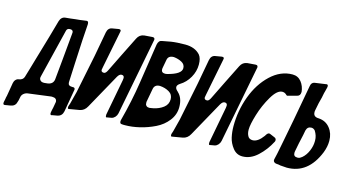

<svg xmlns="http://www.w3.org/2000/svg" viewBox="-171 -1106 2823 1556"><g transform="rotate(15 1241.0 -328.0)"><path d="M372 70 326 78Q320 80 319 80Q309 80 309 65Q309 59 310 56Q311 50 313.5 37Q316 24 318 18Q322 -7 325 -22Q327 -30 327 -33Q327 -66 287 -66H280L88 -41Q69 -38 55 -26Q41 -14 38 3Q36 13 32 33L29 42Q21 82 -16 89Q-25 92 -31 92L-44 94Q-51 95 -61 97Q-63 97 -66 97.5Q-69 98 -70 98Q-81 98 -81 84Q-81 78 -80 74L-75 51Q-74 39 -69 21Q-68 12 -50 -91Q-47 -108 -35.5 -120Q-24 -132 -8 -133Q24 -139 32 -165Q36 -179 54.5 -240.5Q73 -302 82 -335Q148 -557 179 -671Q191 -710 226 -713L267 -717Q274 -718 287.5 -719.5Q301 -721 308 -722Q338 -724 391 -732Q394 -733 399 -733Q414 -733 414 -711V-705Q406 -608 395 -370Q391 -270 388 -217V-213Q388 -185 422 -185H432Q447 -185 447 -168V-166L446 -163Q438 -112 414 22Q406 62 370 70ZM197 -158 225 -161Q268 -168 274 -207Q282 -288 291 -383Q309 -569 312 -611Q312 -633 287 -633H285Q263 -633 257 -614Q216 -443 156 -202Q154 -192 154 -190Q154 -177 163.5 -167.5Q173 -158 191 -158Z M965 -716 841 -75Q837 -57 825 -43.5Q813 -30 797 -26L763 -20Q761 -20 758 -19Q757 -18 756 -18Q748 -18 748 -32V-41L805 -343Q807 -359 807 -362Q807 -384 785 -384Q767 -384 752 -358Q725 -310 671 -212Q617 -114 590 -66Q569 -27 530 -20L448 -6Q446 -6 443.5 -5.5Q441 -5 440 -5Q433 -5 433 -16Q433 -23 434 -27V-26L442 -50L469 -155L534 -475Q560 -613 572 -682Q580 -722 614 -727L667 -736Q674 -736 677 -735.5Q680 -735 682.5 -732Q685 -729 685 -723Q685 -720 683 -712L622 -404Q618 -384 618 -381Q618 -362 641 -362H642Q643 -362 644 -363H645L644 -362Q658 -365 670 -390Q695 -441 745.5 -543.5Q796 -646 822 -697Q840 -734 879 -739L945 -744H951Q967 -744 967 -726Q967 -724 965 -716Z M890 3Q873 3 873 -17Q873 -23 874 -27Q920 -200 944 -359Q952 -415 969.5 -526Q987 -637 995 -693Q1002 -730 1030 -733Q1049 -737 1100 -746H1099Q1151 -754 1220 -754Q1302 -754 1346 -705Q1368 -678 1368 -625Q1368 -568 1338.5 -516Q1309 -464 1261 -435Q1238 -420 1238 -404Q1238 -389 1254 -374L1261 -368H1260Q1304 -328 1304 -251Q1304 -188 1264.5 -137Q1225 -86 1164.5 -56.5Q1104 -27 1039.5 -11.5Q975 4 917 4H903Q895 4 890 3ZM1104 -593 1091 -523 1092 -525Q1090 -521 1090 -512Q1090 -483 1123 -483Q1132 -483 1138 -485Q1254 -514 1254 -564Q1254 -596 1224.5 -612Q1195 -628 1157 -632Q1110 -632 1104 -593ZM1057 -337 1036 -223Q1036 -211 1037.5 -204Q1039 -197 1047 -190Q1055 -183 1071 -183Q1078 -183 1084 -185L1102 -188Q1151 -198 1185.5 -224.5Q1220 -251 1220 -294Q1220 -334 1186.5 -354Q1153 -374 1109 -377Q1064 -377 1057 -337Z M1830 -716 1706 -75Q1702 -57 1690 -43.5Q1678 -30 1662 -26L1628 -20Q1626 -20 1623 -19Q1622 -18 1621 -18Q1613 -18 1613 -32V-41L1670 -343Q1672 -359 1672 -362Q1672 -384 1650 -384Q1632 -384 1617 -358Q1590 -310 1536 -212Q1482 -114 1455 -66Q1434 -27 1395 -20L1313 -6Q1311 -6 1308.5 -5.5Q1306 -5 1305 -5Q1298 -5 1298 -16Q1298 -23 1299 -27V-26L1307 -50L1334 -155L1399 -475Q1425 -613 1437 -682Q1445 -722 1479 -727L1532 -736Q1539 -736 1542 -735.5Q1545 -735 1547.5 -732Q1550 -729 1550 -723Q1550 -720 1548 -712L1487 -404Q1483 -384 1483 -381Q1483 -362 1506 -362H1507Q1508 -362 1509 -363H1510L1509 -362Q1523 -365 1535 -390Q1560 -441 1610.5 -543.5Q1661 -646 1687 -697Q1705 -734 1744 -739L1810 -744H1816Q1832 -744 1832 -726Q1832 -724 1830 -716Z M2230 -624 2229 -625Q2229 -594 2203 -588H2204L2124 -567Q2120 -567 2110 -577Q2097 -588 2079 -588Q2036 -588 1991 -511.5Q1946 -435 1920 -349.5Q1894 -264 1894 -222Q1894 -188 1907 -167L1906 -168Q1918 -146 1947 -146Q1990 -146 2034 -206L2039 -214Q2051 -234 2064 -234Q2066 -234 2072 -232L2112 -215Q2127 -209 2127 -194Q2127 -186 2124 -181Q2085 -106 2026.5 -52Q1968 2 1900 2Q1851 2 1819.5 -38Q1788 -78 1778 -123.5Q1768 -169 1768 -217Q1768 -347 1812.5 -467.5Q1857 -588 1940 -666.5Q2023 -745 2123 -745Q2169 -745 2197 -710Q2225 -675 2230 -624Z M2420 -456Q2479 -452 2514 -408Q2549 -364 2549 -303V-299Q2549 -253 2529 -201Q2449 -3 2272 -3Q2256 -3 2216 -7H2217Q2201 -11 2191 -11L2181 -12Q2179 -13 2176 -13Q2156 -19 2156 -37Q2156 -40 2158 -48Q2161 -64 2167 -87Q2168 -91 2170 -101Q2174 -120 2181.5 -159Q2189 -198 2193 -218Q2201 -265 2216 -338Q2220 -356 2226 -390Q2262 -581 2281 -691Q2286 -722 2313 -726L2405 -739L2410 -740Q2422 -740 2422 -725Q2422 -720 2421 -716Q2417 -703 2412 -680Q2411 -676 2409 -669.5Q2407 -663 2407 -661Q2400 -630 2399 -621V-622Q2387 -582 2375 -515L2373 -503V-496Q2373 -456 2420 -456ZM2354 -108 2357 -110Q2361 -112 2363 -114Q2364 -114 2367.5 -117Q2371 -120 2373 -121Q2402 -146 2419.5 -187.5Q2437 -229 2437 -268V-275Q2437 -315 2413 -353Q2399 -368 2382 -368Q2349 -368 2340 -333Q2335 -308 2332 -291Q2315 -219 2302 -147Q2301 -142 2301 -135Q2301 -104 2334 -104Q2346 -104 2354 -108Z"/></g></svg>

Font: Bangerz Fix
Style: Regular
Weight: 400
Designer: vernon adams
Foundry: Vernon Adams
Version: Version 2.10;December 28, 2023;FontCreator 13.0.0.2683 64-bi